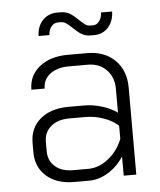

<svg xmlns="http://www.w3.org/2000/svg" viewBox="-51 -725 649 777"><g transform="rotate(-5 274.0 -336.5)"><path d="M65 -126V-164Q65 -225 108 -261Q151 -297 222 -297H287Q321 -297 357.5 -286Q394 -275 420 -256V-353Q420 -400 391 -430Q362 -460 316 -460H238Q191 -460 162 -438Q133 -416 133 -379H79Q79 -437 123 -472Q167 -507 238 -507H316Q387 -507 429.5 -465Q472 -423 472 -353V0H421V-78Q395 -38 357 -15Q319 8 280 8H219Q149 8 107 -28.5Q65 -65 65 -126ZM281 -40Q323 -40 361.5 -70Q400 -100 420 -149V-203Q398 -224 361.5 -237Q325 -250 287 -250H222Q175 -250 147 -226.5Q119 -203 119 -164V-126Q119 -87 146 -63.5Q173 -40 219 -40ZM267 -614Q252 -628 242.5 -634.5Q233 -641 221 -641H210Q194 -641 183 -628Q172 -615 171 -593H127Q128 -633 151.5 -657Q175 -681 210 -681H221Q246 -681 262 -671Q278 -661 297 -642Q311 -629 319.5 -623Q328 -617 339 -617H351Q365 -617 375.5 -630.5Q386 -644 387 -666H432Q431 -626 408.5 -601.5Q386 -577 351 -577H339Q316 -577 300.5 -586.5Q285 -596 267 -614Z"/></g></svg>

Font: Bai Jamjuree Light
Style: Regular
Weight: 300
Designer: Katatrad Aksorn Co.,Ltd.
Foundry: Cadson Demak Co.,Ltd.
Version: Version 1.000; ttfautohint (v1.6)